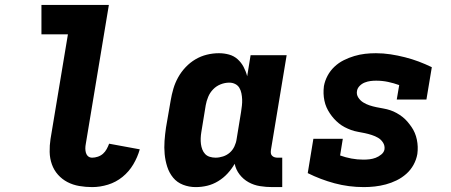

<svg xmlns="http://www.w3.org/2000/svg" viewBox="-20 -755 1840 783"><path d="M356 8Q329 8 303 3.5Q277 -1 255 -12.5Q233 -24 216.5 -42.5Q200 -61 191.5 -85Q183 -109 182.5 -135.5Q182 -162 186 -188L257 -615H149V-735H424L330 -169Q328 -159 328 -149.5Q328 -140 330.5 -131.5Q333 -123 339.5 -117.5Q346 -112 356 -112Q367 -112 379 -116Q391 -120 400 -128Q409 -136 415 -147Q421 -158 425 -169L550 -146Q541 -114 523.5 -84.5Q506 -55 479.5 -33.5Q453 -12 420.5 -2Q388 8 356 8Z M778 8Q751 8 726.5 -1.5Q702 -11 686 -30.5Q670 -50 662 -75Q654 -100 651.5 -126.5Q649 -153 651 -180.5Q653 -208 657 -235L676 -345Q680 -369 687 -393Q694 -417 706.5 -439.5Q719 -462 737 -481Q755 -500 777 -513Q799 -526 823.5 -532Q848 -538 873 -538Q894 -538 914 -532.5Q934 -527 949 -513.5Q964 -500 973.5 -482Q983 -464 988 -444L1002 -530H1149L1085 -144Q1084 -137 1084.5 -131Q1085 -125 1089 -120.5Q1093 -116 1099 -114Q1105 -112 1111 -112H1131V8H1091Q1065 8 1040 4Q1015 0 993.5 -12Q972 -24 957 -43.5Q942 -63 937 -87Q925 -66 908 -47.5Q891 -29 869.5 -16Q848 -3 825 2.5Q802 8 778 8ZM859 -112Q874 -112 889.5 -117Q905 -122 917 -132.5Q929 -143 936 -158Q943 -173 945 -188L963 -298Q965 -311 966.5 -324Q968 -337 967.5 -349.5Q967 -362 964.5 -374.5Q962 -387 956 -397Q950 -407 939 -412.5Q928 -418 915 -418Q897 -418 879.5 -411Q862 -404 849 -390.5Q836 -377 829 -360Q822 -343 819 -326L801 -216Q799 -204 798.5 -191.5Q798 -179 799.5 -167.5Q801 -156 805 -145.5Q809 -135 816.5 -127Q824 -119 835.5 -115.5Q847 -112 859 -112Z M1464 8Q1402 8 1344.5 -7.5Q1287 -23 1235 -49L1258 -189H1378L1367 -121Q1389 -113 1413 -108.5Q1437 -104 1462 -104Q1475 -104 1487.5 -105.5Q1500 -107 1512 -111.5Q1524 -116 1535 -125Q1546 -134 1548 -146Q1550 -161 1542 -173.5Q1534 -186 1522 -193Q1510 -200 1496 -204.5Q1482 -209 1468 -212Q1454 -215 1439.5 -217.5Q1425 -220 1411.5 -225Q1398 -230 1385.5 -236.5Q1373 -243 1362 -252Q1351 -261 1342 -271Q1333 -281 1325 -293Q1317 -305 1311.5 -317.5Q1306 -330 1303 -344.5Q1300 -359 1299.5 -373.5Q1299 -388 1301 -404Q1305 -426 1316 -446.5Q1327 -467 1344 -483Q1361 -499 1382 -509.5Q1403 -520 1425 -526.5Q1447 -533 1468.5 -535.5Q1490 -538 1513 -538Q1543 -538 1572.5 -533.5Q1602 -529 1631.5 -521.5Q1661 -514 1687.5 -504Q1714 -494 1741 -481L1719 -349H1598L1608 -408Q1586 -416 1562.5 -421Q1539 -426 1514 -426Q1502 -426 1490.5 -424.5Q1479 -423 1467.5 -418.5Q1456 -414 1447 -405Q1438 -396 1436 -385Q1433 -370 1441 -357.5Q1449 -345 1461 -337.5Q1473 -330 1486.5 -325.5Q1500 -321 1514.5 -318Q1529 -315 1543.5 -312.5Q1558 -310 1571.5 -305.5Q1585 -301 1597.5 -294Q1610 -287 1621 -278.5Q1632 -270 1641 -259.5Q1650 -249 1658 -237.5Q1666 -226 1671.5 -213Q1677 -200 1680 -185.5Q1683 -171 1683.5 -156.5Q1684 -142 1682 -127Q1678 -104 1666.5 -83Q1655 -62 1637 -46Q1619 -30 1597.5 -19.5Q1576 -9 1553.5 -3Q1531 3 1508.5 5.5Q1486 8 1464 8Z"/></svg>

Font: Iosevka Slab Heavy Extended
Style: Italic
Weight: 900
Width: 7
Italic angle: -9°
Monospace: yes
Designer: Belleve Invis
Foundry: Belleve Invis
Version: Version 11.1.0; ttfautohint (v1.8.3)